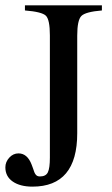

<svg xmlns="http://www.w3.org/2000/svg" viewBox="-26 -682 419 716"><path d="M354 -662V-643Q293 -638 277.5 -622.5Q262 -607 262 -549V-185Q262 14 95 14Q49 14 21.5 -5Q-6 -24 -6 -58Q-6 -78 8.5 -94Q23 -110 43 -110Q76 -110 92 -68Q94 -63 97 -54.5Q100 -46 101.5 -41.5Q103 -37 106 -32.5Q109 -28 113 -26Q117 -24 123 -24Q145 -24 152.5 -39.5Q160 -55 160 -94V-550Q160 -609 145 -623.5Q130 -638 67 -643V-662Z"/></svg>

Font: STIX Math
Style: Regular
Weight: 400
Designer: MicroPress Inc., with final additions and corrections provided by Coen Hoffman, Elsevier (retired)
Version: Version 1.1.1